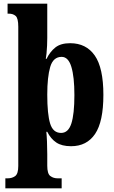

<svg xmlns="http://www.w3.org/2000/svg" viewBox="-20 -780 618 1040"><path d="M9 240V186H21Q46 186 62.5 173.5Q79 161 79 119V-635Q79 -681 65 -693.5Q51 -706 28 -706H21V-760H236V-574Q236 -556 235 -533Q234 -510 232 -490.5Q230 -471 228 -461H232Q251 -500 280 -523Q309 -546 360 -546Q447 -546 493.5 -479Q540 -412 540 -266Q540 -121 495 -54.5Q450 12 365 12Q315 12 285 -8Q255 -28 236 -66H231Q233 -49 234.5 -14Q236 21 236 55V118Q236 161 252.5 173.5Q269 186 293 186H314V240ZM311 -60Q350 -60 366.5 -111Q383 -162 383 -265Q383 -364 366.5 -418Q350 -472 314 -472Q268 -472 252 -417.5Q236 -363 236 -267Q236 -162 251.5 -111Q267 -60 311 -60Z"/></svg>

Font: Noto Serif Tamil Condensed ExtraBold
Style: Regular
Weight: 800
Width: 3
Designer: Indian Type Foundry, Tom Grace, and the Monotype Design Team
Foundry: Monotype Imaging Inc.
Version: Version 2.004; ttfautohint (v1.8.4.7-5d5b)